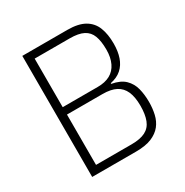

<svg xmlns="http://www.w3.org/2000/svg" viewBox="-160 -817 910 945"><g transform="rotate(-30 295.0 -344.0)"><path d="M95 0V-688H351Q413 -688 449 -667Q485 -646 500 -607.5Q515 -569 515 -516Q515 -472 503.5 -438.5Q492 -405 468 -383.5Q444 -362 405 -354V-350Q454 -341 479 -316.5Q504 -292 513 -257Q522 -222 522 -180Q522 -144 514.5 -111Q507 -78 487.5 -53.5Q468 -29 433.5 -14.5Q399 0 344 0ZM141 -42H343Q393 -42 422 -57Q451 -72 463.5 -104Q476 -136 476 -185Q476 -235 462 -266.5Q448 -298 419 -313Q390 -328 343 -328H141ZM141 -370H340Q382 -370 410.5 -385.5Q439 -401 454 -432.5Q469 -464 469 -508Q469 -556 457.5 -586.5Q446 -617 418 -631.5Q390 -646 340 -646H141Z"/></g></svg>

Font: Saira SemiCondensed ExtraLight
Style: Regular
Weight: 250
Width: 4
Designer: Hector Gatti with collaboration of the Omnibus-Type team
Foundry: Omnibus-Type
Version: Version 1.101